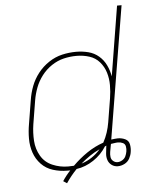

<svg xmlns="http://www.w3.org/2000/svg" viewBox="-55 -780 687 891"><g transform="rotate(-5 288.0 -334.5)"><path d="M221 66Q243 33 271 4Q313 -2 350.5 -27Q388 -52 411 -89Q414 -90 418 -92L417 -87Q415 -71 413.5 -55Q412 -39 417 -24.5Q422 -10 434.5 -1Q447 8 463 8Q479 8 494.5 0Q510 -8 518 -23Q526 -38 528 -53Q531 -71 527.5 -88.5Q524 -106 508 -113.5Q492 -121 474 -121Q467 -121 459 -120Q451 -119 443 -118L545 -735H524L471 -410Q466 -438 454 -463Q442 -488 421 -506Q400 -524 372.5 -531Q345 -538 316 -538Q283 -538 250.5 -530.5Q218 -523 188.5 -503.5Q159 -484 137.5 -456.5Q116 -429 104 -397.5Q92 -366 87 -333L69 -223Q63 -189 63 -155Q63 -121 73.5 -90Q84 -59 106.5 -35.5Q129 -12 161 -2Q193 8 227 8Q234 8 241 8Q220 30 204 55ZM233 -11Q195 -11 160 -26Q125 -41 106.5 -73Q88 -105 85.5 -143Q83 -181 89 -220L107 -330Q112 -360 123 -389Q134 -418 153.5 -443.5Q173 -469 200 -487Q227 -505 256.5 -512Q286 -519 316 -519Q347 -519 375.5 -510Q404 -501 423 -479Q442 -457 450.5 -429Q459 -401 459 -370.5Q459 -340 454 -309L436 -199Q432 -175 424.5 -152Q417 -129 405 -107Q364 -93 327.5 -68Q291 -43 260 -12Q247 -11 233 -11ZM463 -11Q452 -11 443 -18.5Q434 -26 432.5 -37.5Q431 -49 433 -61Q434 -69 436 -77.5Q438 -86 439 -94L440 -98Q448 -99 456.5 -100.5Q465 -102 473 -102Q485 -102 495.5 -97Q506 -92 508 -80Q510 -68 508 -57Q506 -45 501 -34.5Q496 -24 485 -17.5Q474 -11 463 -11ZM296 -19Q317 -37 339 -52Q361 -67 385 -78Q367 -57 344.5 -42Q322 -27 296 -19Z"/></g></svg>

Font: Iosevka Sparkle Thin
Style: Italic
Weight: 100
Italic angle: -9°
Designer: Belleve Invis
Foundry: Belleve Invis
Version: Version 4.5.0; ttfautohint (v1.8.3)